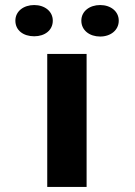

<svg xmlns="http://www.w3.org/2000/svg" viewBox="-20 -742 537 762"><path d="M323.7 0V-528H167.5V0ZM115.8 -598C158 -598 189.5 -622 189.5 -660C189.5 -697.1 157.3 -722 115.8 -722C74 -722 41 -697.6 41 -660C41 -621.4 72.8 -598 115.8 -598ZM377.6 -597C419.2 -597 451.3 -622.4 451.3 -660C451.3 -697.1 419.1 -722 377.6 -722C335.8 -722 302.8 -697.6 302.8 -660C302.8 -621.8 335.2 -597 377.6 -597Z"/></svg>

Font: Asimov
Style: Wid
Weight: 500
Designer: Google
Version: Version 2.000980; 2014